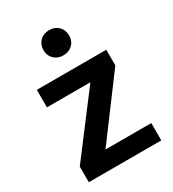

<svg xmlns="http://www.w3.org/2000/svg" viewBox="-189 -893 901 998"><g transform="rotate(-30 261.0 -394.0)"><path d="M47 -94 314 -446H53V-551H470V-457L207 -104H482V0H47ZM186 -712Q186 -745 207.5 -766.5Q229 -788 263 -788Q297 -788 318.5 -766.5Q340 -745 340 -712Q340 -679 318.5 -658Q297 -637 263 -637Q229 -637 207.5 -658Q186 -679 186 -712Z"/></g></svg>

Font: Application Semibold
Style: Regular
Weight: 600
Designer: Wei Huang
Foundry: Wei Huang
Version: Version 0.012